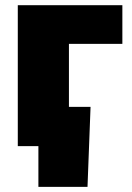

<svg xmlns="http://www.w3.org/2000/svg" viewBox="-20 -561 506 737"><path d="M449.7 -541V-392.6H244.6V0H48.3V-541ZM127.4 156.2V0H80.6V-150.9H327.6L315.9 156.2Z"/></svg>

Font: Inter 17pt Black
Style: Regular
Weight: 900
Version: Version 4.001;git-66647c0bb